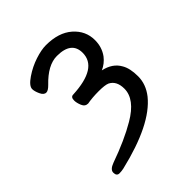

<svg xmlns="http://www.w3.org/2000/svg" viewBox="-182 -602 864 864"><g transform="rotate(-45 250.0 -170.0)"><path d="M79.1 150.9Q61 150.9 61 128.9Q61 109.9 92.8 98.1Q200.2 60.1 272.9 17.1Q363.8 -36.1 363.8 -103Q363.8 -152.8 329.1 -169.9Q313 -176.8 273.9 -176.8Q232.9 -176.8 201.2 -170.9Q182.1 -170.9 174.1 -190.4Q166 -210 166 -225.1Q166 -247.1 182.1 -247.1Q345.2 -254.9 345.2 -350.1Q345.2 -421.9 252.9 -421.9Q194.8 -421.9 132.8 -356.9Q115.2 -338.9 103 -338.9Q87.9 -338.9 78.4 -359.9Q68.8 -380.9 68.8 -395Q68.8 -415 105.5 -439.9Q142.1 -464.8 182.6 -478Q223.1 -491.2 252 -491.2Q333 -491.2 378.9 -450.7Q424.8 -410.2 424.8 -351.1Q424.8 -306.2 399.9 -272Q379.9 -246.1 350.1 -232.9Q405.8 -221.2 429.2 -179.2Q446.8 -149.9 446.8 -98.9Q446.8 -47.9 412.1 -3.9Q333 94.2 106 147.9Q91.8 150.9 79.1 150.9Z"/></g></svg>

Font: LXGW WenKai Mono GB Screen
Style: Regular
Weight: 400
Monospace: yes
Designer: LXGW / Fontworks Inc.
Foundry: LXGW / Fontworks Inc.
Version: Version 1.510;January 18,2025